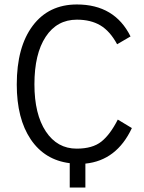

<svg xmlns="http://www.w3.org/2000/svg" viewBox="-20 -717 645 859"><path d="M570 -144Q502 1 362 15V122H292V13Q180 -1 117.5 -93.5Q55 -186 55 -339Q55 -507 126.5 -602Q198 -697 324 -697Q493 -697 564 -554L504 -519Q472 -578 429 -603.5Q386 -629 324 -629Q235 -629 184.5 -552.5Q134 -476 134 -340Q134 -206 185 -129Q236 -52 323 -52Q394 -52 433.5 -83.5Q473 -115 507 -182Z"/></svg>

Font: Didact Gothic
Style: Regular
Weight: 400
Designer: Daniel Johnson
Foundry: Daniel Johnson
Version: Version 2.101;PS 002.101;hotconv 1.0.88;makeotf.lib2.5.64775